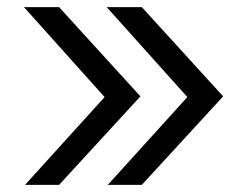

<svg xmlns="http://www.w3.org/2000/svg" viewBox="-20 -516 681 536"><path d="M281 0 503 -245 278 -496H376L603 -247L376 0ZM50 0 272 -245 47 -496H145L372 -247L145 0Z"/></svg>

Font: Rosa Sans
Style: Regular
Weight: 400
Designer: Pentagram / MCKL
Foundry: Pentagram / MCKL
Version: Version 1.005;September 16, 2019;FontCreator 11.5.0.2425 64-